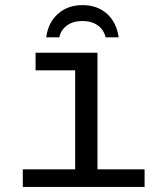

<svg xmlns="http://www.w3.org/2000/svg" viewBox="-20 -736 640 756"><path d="M363.8 -69.3H549.3V0H69.8V-69.3H275.9V-459H120.1V-528.3H363.8ZM304.7 -715.8Q362.8 -715.8 400.6 -682.4Q438.5 -648.9 447.3 -588.9H396Q388.7 -619.1 364.7 -636.2Q340.8 -653.3 304.7 -653.3Q267.6 -653.3 243.4 -635.5Q219.2 -617.7 213.4 -588.9H162.1Q169.4 -647 208 -681.4Q246.6 -715.8 304.7 -715.8Z"/></svg>

Font: Cousine
Style: Regular
Weight: 400
Monospace: yes
Designer: Steve Matteson
Foundry: Ascender Corporation
Version: Version 1.20